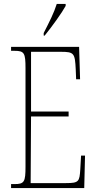

<svg xmlns="http://www.w3.org/2000/svg" viewBox="-20 -951 489 971"><path d="M201 -784V-771H206C244 -818 293 -886 312 -921V-931H267C253 -886 231 -843 201 -784ZM36 0H406L410 -164H390L386 -94C382 -33 379 -25 314 -25H135L137 -362H327V-387H137V-689H287C355 -689 359 -682 363 -600L365 -550H385L380 -714H36V-694H53C103 -694 109 -683 109 -606V-108C109 -31 103 -20 53 -20H36Z"/></svg>

Font: Noto Serif Hebrew ExtraCondensed Thin
Style: Regular
Weight: 100
Width: 2
Designer: Monotype Design Team
Foundry: Monotype Imaging Inc.
Version: Version 2.004